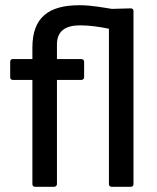

<svg xmlns="http://www.w3.org/2000/svg" viewBox="-20 -715 601 735"><path d="M114 0H187C193 0 198 -4 198 -10V-409H291C297 -409 302 -413 302 -419V-479C302 -485 297 -489 291 -489H198V-545C198 -595 229 -618 287 -618C323 -618 363 -612 397 -605V-10C397 -4 401 0 407 0H481C487 0 491 -4 491 -10V-673C491 -679 487 -683 481 -683L408 -681C381 -685 332 -695 284 -695C166 -695 104 -648 104 -533V-489H29C23 -489 19 -485 19 -479V-419C19 -413 23 -409 29 -409H104V-10C104 -4 108 0 114 0Z"/></svg>

Font: Sofia Sans Cond SemiBold
Style: Regular
Weight: 600
Width: 3
Designer: Botio Nikoltchev, Ani Petrova
Foundry: lettersoup
Version: Version 4.100